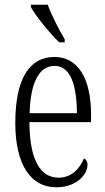

<svg xmlns="http://www.w3.org/2000/svg" viewBox="-20 -786 447 816"><path d="M232 -606H255V-619C232 -657 199 -721 183 -766H111V-756C130 -721 193 -642 232 -606ZM219 10C309 10 352 -48 352 -85C352 -100 345 -109 337 -113C319 -70 285 -31 229 -31C151 -31 106 -106 105 -267H367V-298C367 -454 311 -544 211 -544C105 -544 45 -451 45 -263C45 -89 109 10 219 10ZM307 -305H106C109 -430 144 -506 212 -506C280 -506 306 -424 307 -305Z"/></svg>

Font: Noto Serif Devanagari ExtraCondensed Light
Style: Regular
Weight: 300
Width: 2
Designer: Universal Thirst, Indian Type Foundry and the Monotype Design Team
Foundry: Monotype Imaging Inc.
Version: Version 2.004